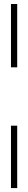

<svg xmlns="http://www.w3.org/2000/svg" viewBox="-20 -770 139 954"><path d="M34.5 -435.5V-750H65.5V-435.5ZM34.5 164.5V-145.5H65.5V164.5Z"/></svg>

Font: Imbue 10pt ExtraLight
Style: Regular
Weight: 200
Designer: Tyler Finck
Foundry: Etcetera Type Company
Version: Version 1.102; ttfautohint (v1.8.3)